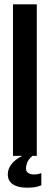

<svg xmlns="http://www.w3.org/2000/svg" viewBox="-20 -720 230 887"><path d="M40 -700H150V0H130Q111 16 105.5 31.5Q100 47 100 58Q100 72 110.5 79Q121 86 135 86Q150 86 156.5 84Q163 82 171 80V136Q154 143 139 145Q124 147 103 147Q63 147 39.5 131.5Q16 116 16 85Q16 61 32.5 39Q49 17 83 0H40Z"/></svg>

Font: BebasNeueW03-Regular
Style: Regular
Weight: 400
Designer: Ryoichi Tsunekawa
Foundry: Ryoichi Tsunekawa
Version: Version 1.30